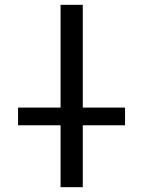

<svg xmlns="http://www.w3.org/2000/svg" viewBox="-20 -772 585 794"><path d="M54.7 -253.9V-327.1H230.5V-752H322.3V-327.1H497.1V-253.9H322.3V2H230.5V-253.9Z"/></svg>

Font: Nasu
Style: Regular
Weight: 400
Designer: Ryoko NISHIZUKA (kana &amp; ideographs); Paul D. Hunt (Latin, Greek &amp; Cyrillic); Wenlong ZHANG (bopomofo); Sandoll C
Version: Version 2014.1215